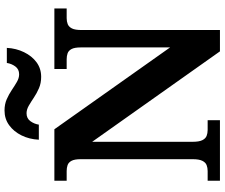

<svg xmlns="http://www.w3.org/2000/svg" viewBox="-90 -878 969 828"><g transform="rotate(-90 394.0 -464.5)"><path d="M28 0V-53H70Q84 -53 95.5 -57.5Q107 -62 114 -76Q121 -90 121 -118V-600Q121 -627 114 -640Q107 -653 95.5 -657Q84 -661 70 -661H28V-714H250L603 -215V-600Q603 -627 596 -640Q589 -653 577.5 -657Q566 -661 552 -661H510V-714H771V-661H729Q715 -661 703.5 -656.5Q692 -652 685 -638.5Q678 -625 678 -596V0H586L196 -551V-118Q196 -90 203 -76Q210 -62 221.5 -57.5Q233 -53 247 -53H289V0ZM476 -771Q449 -771 427 -780.5Q405 -790 386.5 -802.5Q368 -815 351.5 -824.5Q335 -834 319 -834Q297 -834 285 -817.5Q273 -801 270 -781H205Q207 -822 223.5 -855.5Q240 -889 267.5 -909Q295 -929 331 -929Q358 -929 379.5 -919.5Q401 -910 419.5 -897.5Q438 -885 454.5 -875.5Q471 -866 487 -866Q509 -866 521 -882.5Q533 -899 536 -919H601Q599 -879 582.5 -845Q566 -811 539 -791Q512 -771 476 -771Z"/></g></svg>

Font: Noto Serif Kannada
Style: Bold
Weight: 700
Version: Version 2.003